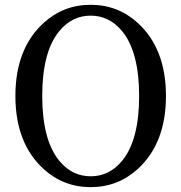

<svg xmlns="http://www.w3.org/2000/svg" viewBox="-20 -767 753 797"><path d="M487.3 -100.1Q557.6 -186 557.6 -368.4Q557.6 -550.8 487.3 -637.2Q434.1 -702.1 356.4 -702.1Q278.8 -702.1 225.6 -637.2Q155.3 -551.3 155.3 -368.9Q155.3 -186.5 225.6 -100.1Q278.8 -35.2 356.4 -35.2Q434.1 -35.2 487.3 -100.1ZM161.1 -65.4Q43.9 -172.4 43.9 -368.7Q43.9 -564.9 161.1 -671.9Q243.7 -747.1 356.4 -747.1Q469.2 -747.1 551.8 -671.9Q668.9 -564.9 668.9 -368.7Q668.9 -172.4 551.8 -65.4Q469.2 9.8 356.4 9.8Q243.7 9.8 161.1 -65.4Z"/></svg>

Font: Modern Antiqua
Style: Book
Weight: 400
Designer: Wojciech Kalinowski "wmk69" (wmk69@o2.pl)
Foundry: Wojciech Kalinowski "wmk69" (wmk69@o2.pl)
Version: Version 3.1.0; 2021-05-28